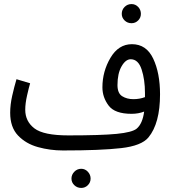

<svg xmlns="http://www.w3.org/2000/svg" viewBox="-20 -718 844 943"><path d="M672 -650Q672 -670 658.5 -684Q645 -698 626 -698Q606 -698 592 -684Q578 -670 578 -650Q578 -631 592 -617.5Q606 -604 626 -604Q645 -604 658.5 -617.5Q672 -631 672 -650ZM635 -231Q603 -231 580 -245.5Q557 -260 557 -300Q557 -357 577 -392Q597 -427 622 -427Q659 -427 675.5 -377Q692 -327 692 -261Q692 -250 692 -241Q666 -231 635 -231ZM290 21Q475 21 575 9.5Q675 -2 709 -43Q766 -112 766 -255Q766 -359 732.5 -430Q699 -501 628 -501Q562 -501 522.5 -434Q483 -367 483 -289Q483 -240 513.5 -199.5Q544 -159 626 -159Q660 -159 688 -170Q680 -110 651 -86Q629 -68 553 -60.5Q477 -53 316 -53Q194 -53 149 -87.5Q104 -122 104 -179Q104 -210 113 -249.5Q122 -289 128 -309L61 -329Q50 -292 40 -248Q30 -204 30 -164Q30 -93 68.5 -52.5Q107 -12 166.5 4.5Q226 21 289 21H290ZM425 159Q425 140 411.5 125.5Q398 111 379 111Q359 111 345 125.5Q331 140 331 159Q331 178 345 191.5Q359 205 379 205Q398 205 411.5 191.5Q425 178 425 159Z"/></svg>

Font: Noto Sans Arabic Condensed
Style: Regular
Weight: 400
Width: 3
Designer: Nadine Chahine
Foundry: Monotype Imaging Inc.
Version: 1.001